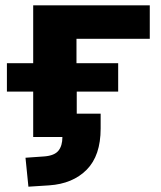

<svg xmlns="http://www.w3.org/2000/svg" viewBox="-20 -516 605 723"><path d="M87 187 76 78 147 73Q185 70 200 51.5Q215 33 215 0H105V-171H6V-278H105V-496H544V-370H268V-278H425V-171H269V-88H359V-32Q359 70 306.5 123Q254 176 165 182Z"/></svg>

Font: Nunito Sans 10pt SemiExpanded ExtraBold
Style: Regular
Weight: 800
Width: 6
Designer: Vernon Adams
Foundry: Vernon Adams
Version: Version 3.101;gftools[0.9.27]